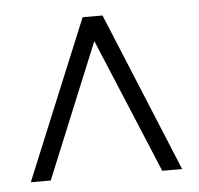

<svg xmlns="http://www.w3.org/2000/svg" viewBox="-38 -672 486 469"><g transform="rotate(-5 205.0 -437.5)"><path d="M180.7 -632.8H229.5L390.6 -242.2H341.8L204.1 -572.3L68.4 -242.2H19.5Z"/></g></svg>

Font: Buda Light
Style: Regular
Weight: 300
Version: Version 1.003